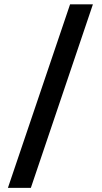

<svg xmlns="http://www.w3.org/2000/svg" viewBox="-20 -802 478 899"><path d="M415 -781.7 124.5 77.6H17.1L308.1 -781.7Z"/></svg>

Font: Epilogue SemiBold
Style: Regular
Weight: 600
Designer: Tyler Finck
Foundry: Etcetera Type Co
Version: Version 2.112